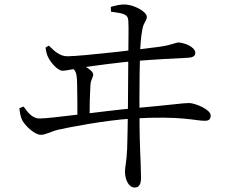

<svg xmlns="http://www.w3.org/2000/svg" viewBox="-20 -792 1040 869"><path d="M590.1 56.8C609.2 56.8 618.3 41.6 618.3 12.9C618.3 -11.1 616.3 -66.2 614.1 -115.8C609.6 -228.6 610.7 -457 613.7 -541.7C615.5 -586.7 616.7 -620.4 624.9 -662.4C631.1 -692.6 644.5 -697.1 644.5 -716C644.5 -739 588.5 -769.2 548.6 -771.6C528.2 -773.1 506 -767.7 481.5 -760.8L482.3 -739.1C535.2 -731.4 558.3 -730 560.7 -699.3C563.1 -667.9 560.7 -602 560.7 -539.8C560.7 -460.9 558.4 -183.6 555.5 -118.9C553.1 -60.7 545.6 -35.2 545.6 -15.7C545.6 18.7 561 56.8 590.1 56.8ZM330.3 -252.9 385.3 -253.5C385.3 -318.4 386.9 -367.9 389.3 -407.5C390.9 -432 401.9 -441.8 401.9 -455.3C401.9 -470.2 369.6 -490.9 350.1 -497.3C329.6 -503.7 316.4 -504.7 295 -505.1L292 -491.7C321.3 -477.2 328 -469.7 329 -412.6C330.1 -385.1 330.3 -293.4 330.3 -252.9ZM165.2 -181.8C187.5 -181.8 210.6 -197 242.8 -204.7C293.5 -216.3 456 -247.6 578.1 -255.4C807.1 -269 864.8 -244.5 907.7 -245.3C922.5 -245.3 933.6 -250.1 933.6 -269.4C933.6 -296.9 862.1 -325.7 835.7 -325.7C807.5 -325.7 765.1 -318 582.8 -301.8C452.3 -290 211.1 -255.7 159.7 -255.7C125.1 -255.7 104.8 -284.8 86.8 -309.7L67.7 -302.4C70.1 -280.5 73.3 -262.5 80.7 -247.4C92.3 -225.2 135.4 -181.8 165.2 -181.8ZM263.3 -471.8C280.9 -471.8 321.7 -481.8 348.5 -485.9C412 -495.5 524.4 -510 586.6 -515.4C665 -522 787.9 -528.9 830.3 -530.5C849.2 -531.3 864 -536.7 864 -552.4C864 -580.5 811.5 -599.6 787.4 -599.6C774.6 -599.6 758.5 -588.2 700.2 -580.1C649.3 -572.6 349.7 -537.3 285.3 -537.3C250.3 -537.3 226.1 -560.6 201.3 -585.5L186.4 -577.1C187.8 -559.7 192.6 -543.3 197.8 -533.2C209.9 -508.2 241.1 -471.8 263.3 -471.8Z"/></svg>

Font: Source Han Serif TW VF
Style: Regular
Weight: 250
Designer: Ryoko NISHIZUKA 西塚涼子 (kana & ideographs); Frank Grießhammer (Latin, Greek & Cyrillic); Wenlong ZHANG 张文龙 (bopomofo); San
Foundry: Adobe
Version: Version 2.002;hotconv 1.1.0;makeotfexe 2.6.0